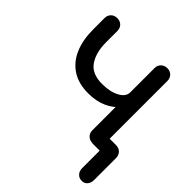

<svg xmlns="http://www.w3.org/2000/svg" viewBox="-197 -681 991 991"><g transform="rotate(45 299.0 -185.0)"><path d="M260 -166Q188 -166 140 -198Q92 -230 68.5 -286.5Q45 -343 45 -418V-500Q45 -521 58 -534Q71 -547 92 -547Q113 -547 126 -534Q139 -521 139 -500V-418Q139 -343 170.5 -297Q202 -251 276 -251Q335 -251 372.5 -271.5Q410 -292 410 -323H459Q458 -277 432.5 -241.5Q407 -206 362.5 -186Q318 -166 260 -166ZM457 0Q437 0 423.5 -13Q410 -26 410 -47V-500Q410 -521 423.5 -534Q437 -547 457 -547Q478 -547 491 -534Q504 -521 504 -500V-47Q504 -26 491 -13Q478 0 457 0ZM556 177Q536 177 523.5 163.5Q511 150 511 129V1H457V-79H550Q572 -79 585 -65.5Q598 -52 598 -31V129Q598 150 586.5 163.5Q575 177 556 177Z"/></g></svg>

Font: Comfortaa SemiBold
Style: Regular
Weight: 600
Designer: Johan Aakerlund
Foundry: Johan Aakerlund
Version: Version 3.104; ttfautohint (v1.8.1.43-b0c9)